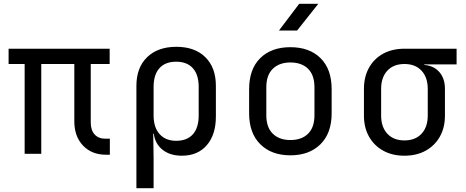

<svg xmlns="http://www.w3.org/2000/svg" viewBox="-20 -805 2440 1005"><path d="M536 5Q460 5 414.5 -43Q369 -91 369 -170V-470H196V0H109V-470H25V-550H554V-470H455V-164Q455 -123 475.5 -101Q496 -79 531 -79H555V5Z M694 180V-356Q694 -451 750 -505.5Q806 -560 903 -560Q1000 -560 1055 -505.5Q1110 -451 1110 -356V-195Q1110 -100 1062.5 -45Q1015 10 932 10Q870 10 831 -21Q792 -52 785 -105H782L784 20V180ZM902 -68Q959 -68 989.5 -102Q1020 -136 1020 -200V-350Q1020 -414 989.5 -448Q959 -482 902 -482Q845 -482 814.5 -448Q784 -414 784 -350V-200Q784 -138 815.5 -103Q847 -68 902 -68Z M1500 8Q1401 8 1342.5 -50Q1284 -108 1284 -212V-338Q1284 -443 1342 -500.5Q1400 -558 1500 -558Q1600 -558 1658 -500.5Q1716 -443 1716 -338V-212Q1716 -108 1657.5 -50Q1599 8 1500 8ZM1500 -72Q1559 -72 1592.5 -105Q1626 -138 1626 -202V-348Q1626 -412 1592.5 -445Q1559 -478 1500 -478Q1442 -478 1408 -445Q1374 -412 1374 -348V-202Q1374 -138 1408 -105Q1442 -72 1500 -72ZM1440 -645 1546 -785H1646L1535 -645Z M2097 10Q2033 10 1985.5 -16.5Q1938 -43 1911.5 -90Q1885 -137 1885 -200V-340Q1885 -403 1911.5 -450.5Q1938 -498 1985.5 -524Q2033 -550 2097 -550H2370V-468H2201V-465Q2251 -461 2280 -427.5Q2309 -394 2309 -340V-200Q2309 -137 2282.5 -90Q2256 -43 2208.5 -16.5Q2161 10 2097 10ZM2097 -70Q2154 -70 2186.5 -105Q2219 -140 2219 -200V-340Q2219 -400 2186.5 -435Q2154 -470 2097 -470Q2040 -470 2007.5 -435Q1975 -400 1975 -340V-200Q1975 -140 2007.5 -105Q2040 -70 2097 -70Z"/></svg>

Font: JetBrains Mono NL
Style: Regular
Weight: 400
Monospace: yes
Designer: Philipp Nurullin, Konstantin Bulenkov
Foundry: JetBrains
Version: Version 2.305; ttfautohint (v1.8.4.7-5d5b)